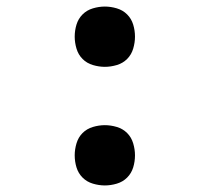

<svg xmlns="http://www.w3.org/2000/svg" viewBox="-20 -558 640 586"><path d="M300 -354Q282 -354 263.5 -359.5Q245 -365 232 -378Q219 -391 213.5 -409.5Q208 -428 208 -446Q208 -465 213.5 -483Q219 -501 232 -514Q245 -527 263.5 -532.5Q282 -538 300 -538Q318 -538 336.5 -532.5Q355 -527 368 -514Q381 -501 386.5 -483Q392 -465 392 -446Q392 -428 386.5 -409.5Q381 -391 368 -378Q355 -365 336.5 -359.5Q318 -354 300 -354ZM300 8Q282 8 263.5 2.5Q245 -3 232 -16Q219 -29 213.5 -47Q208 -65 208 -84Q208 -102 213.5 -120.5Q219 -139 232 -152Q245 -165 263.5 -170.5Q282 -176 300 -176Q318 -176 336.5 -170.5Q355 -165 368 -152Q381 -139 386.5 -120.5Q392 -102 392 -84Q392 -65 386.5 -47Q381 -29 368 -16Q355 -3 336.5 2.5Q318 8 300 8Z"/></svg>

Font: Iosevka Slab Semibold Extended
Style: Regular
Weight: 600
Width: 7
Monospace: yes
Designer: Belleve Invis
Foundry: Belleve Invis
Version: Version 11.1.0; ttfautohint (v1.8.3)